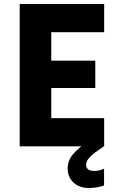

<svg xmlns="http://www.w3.org/2000/svg" viewBox="-20 -740 602 971"><path d="M79.6 0V-719.7H506.8V-577.1H239.3V-433.1H461.9V-294.9H239.3V-142.6H506.8V0ZM430.2 210.9Q382.3 210.9 352.3 183.8Q322.3 156.7 322.3 111.8Q322.3 71.3 349.9 39.1Q377.4 6.8 426.8 -24.4L504.9 0Q481 16.1 460.7 31.2Q440.4 46.4 428 61.8Q415.5 77.1 415.5 93.8Q415.5 108.4 425.8 116.5Q436 124.5 457 124.5Q469.7 124.5 484.4 121.1Q499 117.7 506.3 112.8V197.8Q492.7 204.1 469.2 207.5Q445.8 210.9 430.2 210.9Z"/></svg>

Font: Reddit Mono ExtraBold
Style: Regular
Weight: 800
Monospace: yes
Designer: Stephen Hutchings
Foundry: Reddit
Version: Version 1.014